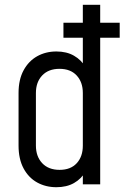

<svg xmlns="http://www.w3.org/2000/svg" viewBox="-20 -770 520 802"><path d="M245 -612.5V-675H480V-612.5ZM215.5 12Q171 12 135.2 -7.8Q99.5 -27.5 78.5 -66.5Q57.5 -105.5 57.5 -162V-381.5Q57.5 -437.5 78.5 -476.2Q99.5 -515 135.2 -535Q171 -555 215.5 -555Q258.5 -555 289.2 -537.2Q320 -519.5 338 -488.5L326 -472V-750H398.5V0H326V-70.5L338 -54.5Q320 -23 289.2 -5.5Q258.5 12 215.5 12ZM229 -60.5Q275 -60.5 300.5 -88.2Q326 -116 326 -161.5V-381.5Q326 -427 300.2 -454.8Q274.5 -482.5 228.5 -482.5Q182.5 -482.5 156.2 -454.8Q130 -427 130 -381.5V-162Q130 -116.5 156.2 -88.5Q182.5 -60.5 229 -60.5Z"/></svg>

Font: Mohave Light
Style: Regular
Weight: 400
Version: Version 2.003